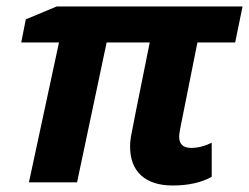

<svg xmlns="http://www.w3.org/2000/svg" viewBox="-20 -566 773 596"><path d="M573.2 -106.9C548.5 -106.9 536.1 -118.7 536.1 -142.1C536.1 -147.6 537.4 -156.9 540 -169.9L592.8 -434.1H710L732.9 -545.9H155.8L60.1 -505.9L45.9 -434.1H163.1L69.8 0H219.2L311 -434.1H444.8C407.7 -250.8 388.3 -153.5 386.5 -142.1C384.7 -130.7 383.8 -120.6 383.8 -111.8C383.8 -72.4 395.2 -42.3 418 -21.5C440.8 -0.7 473.5 9.8 516.1 9.8C564.3 9.8 604.7 0.8 637.2 -17.1V-123C615.7 -112.3 594.4 -106.9 573.2 -106.9Z"/></svg>

Font: OpenSans
Style: Bold Italic
Weight: 700
Italic angle: -12°
Foundry: Ascender Corporation
Version: Version 1.10; ttfautohint (v1.2) -l 8 -r 50 -G 200 -x 14 -D 